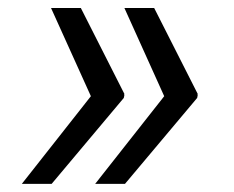

<svg xmlns="http://www.w3.org/2000/svg" viewBox="-20 -534 580 476"><path d="M287.6 -298.3 288.4 -301.1 180.4 -514.2H106.5L205.3 -295.5L34.1 -78.1H108L286.9 -291.2L288.4 -298.3ZM362.2 -514.2H288.4L387.1 -295.5L215.9 -78.1H289.8L468.8 -291.2L470.2 -298.3H469.5L470.2 -301.1Z"/></svg>

Font: Riot Sans 2.0
Style: Italic
Weight: 400
Italic angle: -9.39999°
Designer: Rasmus Andersson
Foundry: rsms
Version: Version 3.006;hotconv 1.0.109;makeotfexe 2.5.65596